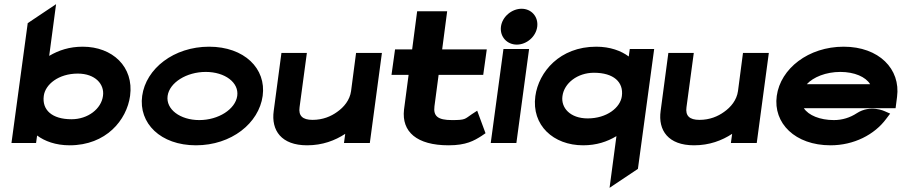

<svg xmlns="http://www.w3.org/2000/svg" viewBox="-20 -686 4325 921"><path d="M604 -226C623 -366 519 -462 377 -462C313 -462 262 -445 216 -418L249 -666L113 -575L35 0H153L158 -36C194 -9 247 11 314 11C489 11 588 -110 604 -226ZM474 -226C466 -164 402 -114 323 -114C229 -114 181 -159 190 -226C197 -281 261 -333 353 -333C437 -333 482 -282 474 -226Z M967 -341C1059 -341 1127 -290 1118 -226C1109 -162 1028 -110 936 -110C844 -110 775 -162 784 -226C793 -290 875 -341 967 -341ZM920 11C1090 11 1222 -95 1240 -226C1258 -357 1152 -462 983 -462C814 -462 680 -357 662 -226C644 -95 750 11 920 11Z M1293 -154C1280 -60 1330 11 1453 11C1527 11 1587 -12 1636 -44L1630 0H1754L1812 -432H1688L1664 -249C1658 -206 1630 -172 1597 -149C1568 -128 1529 -111 1479 -111C1431 -111 1411 -131 1417 -172L1452 -432H1330Z M2309 -47 2269 -155 2243 -138C2209 -115 2214 -110 2148 -110C2080 -110 2058 -129 2064 -176L2084 -327H2298L2315 -449H2101L2125 -632H1981L1957 -449H1875L1858 -327H1940L1918 -160C1906 -54 1979 11 2132 11C2216 11 2254 -11 2290 -34Z M2459 -472C2506 -472 2551 -510 2557 -558C2563 -606 2529 -644 2482 -644C2435 -644 2389 -606 2383 -558C2377 -510 2412 -472 2459 -472ZM2518 -451H2395L2334 0H2457Z M2548 -225C2529 -85 2635 11 2777 11C2841 11 2892 -6 2937 -33L2904 215L3040 124L3118 -451H3001L2996 -415C2960 -442 2907 -462 2840 -462C2665 -462 2564 -341 2548 -225ZM2678 -225C2686 -287 2750 -337 2829 -337C2924 -337 2972 -292 2963 -225C2956 -170 2891 -118 2799 -118C2715 -118 2670 -169 2678 -225Z M3149 -154C3136 -60 3186 11 3309 11C3383 11 3443 -12 3492 -44L3486 0H3610L3668 -432H3544L3520 -249C3514 -206 3486 -172 3453 -149C3424 -128 3385 -111 3335 -111C3287 -111 3267 -131 3273 -172L3308 -432H3186Z M4276 -167 4283 -221C4301 -355 4196 -462 4027 -462C3858 -462 3724 -357 3706 -226C3688 -95 3794 11 3964 11C4076 11 4175 -40 4231 -116L4250 -141L4225 -152C4225 -152 4156 -186 4090 -143C4058 -122 4021 -110 3980 -110C3913 -110 3858 -133 3836 -167ZM3850 -282C3881 -316 3942 -341 4011 -341C4079 -341 4133 -317 4154 -282Z"/></svg>

Font: Charger
Style: HemiRT
Weight: 900
Designer: Jasper
Foundry: Cannot Into Space Fonts
Version: Version 0.99